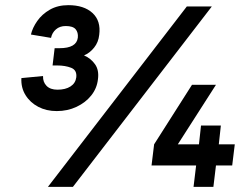

<svg xmlns="http://www.w3.org/2000/svg" viewBox="-20 -725 953 745"><path d="M63 -422 147 -430Q146 -407 160.5 -392Q175 -377 203 -377Q234 -377 253.5 -389.5Q273 -402 276 -425Q279 -453 256 -462Q233 -471 202 -471H184L192 -538H211Q277 -538 282 -579Q284 -599 273.5 -611.5Q263 -624 235 -624Q212 -624 197 -611Q182 -598 178 -578L100 -591Q106 -617 124.5 -643.5Q143 -670 173.5 -687.5Q204 -705 245 -705Q306 -705 339 -674.5Q372 -644 365 -590Q362 -561 345 -540Q328 -519 306 -510Q332 -499 348.5 -476Q365 -453 360 -417Q356 -382 334 -354.5Q312 -327 277 -310.5Q242 -294 200 -294Q160 -294 128.5 -310.5Q97 -327 79 -356Q61 -385 63 -422ZM705 -700H802L263 0H166ZM741 -83H568L578 -165L725 -396H818L670 -165H752L760 -238H837L829 -165H891L881 -83H818L808 0H731Z"/></svg>

Font: Haskoy Bold
Style: Italic
Weight: 700
Designer: Ertekin Erdin
Foundry: Ertekin Erdin
Version: Version 2.000; ttfautohint (v1.8.4.7-5d5b)